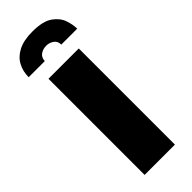

<svg xmlns="http://www.w3.org/2000/svg" viewBox="-246 -678 699 699"><g transform="rotate(-45 103.0 -329.0)"><path d="M105 -658Q159 -658 185 -639.5Q211 -621 219.5 -596Q228 -571 228 -550H146Q146 -568 133 -577Q120 -586 104 -586Q88 -586 75 -577.5Q62 -569 61 -550H-22Q-22 -580 -9 -604.5Q4 -629 32 -643.5Q60 -658 105 -658ZM25 0V-495H181V0Z"/></g></svg>

Font: Alumni Sans Thin Black
Style: Regular
Weight: 900
Version: Version 1.018